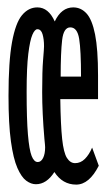

<svg xmlns="http://www.w3.org/2000/svg" viewBox="-20 -487 290 519"><path d="M186 12Q149 12 127 -22Q106 11 77 11Q64 11 51 1.5Q38 -8 27 -33Q16 -58 9.5 -105Q3 -152 3 -228Q3 -321 12.5 -373Q22 -425 39.5 -446Q57 -467 81 -467Q111 -467 128 -429Q146 -467 178 -467Q199 -467 214 -450.5Q229 -434 237 -394Q245 -354 245 -283V-219H143Q144 -149 148 -111.5Q152 -74 161 -60Q170 -46 183 -46Q198 -46 209.5 -57.5Q221 -69 229 -88L247 -39Q221 12 186 12ZM144 -280H199Q199 -351 194 -382Q189 -413 170 -413Q152 -413 148 -379Q144 -345 144 -280ZM82 -49Q91 -49 96.5 -60Q102 -71 102 -89Q102 -91 101.5 -96.5Q101 -102 100 -112Q94 -183 94 -238Q94 -296 96.5 -325.5Q99 -355 99 -362Q99 -381 95 -394.5Q91 -408 81 -408Q74 -408 67.5 -393Q61 -378 56.5 -341.5Q52 -305 52 -239Q52 -165 55.5 -123.5Q59 -82 65.5 -65.5Q72 -49 82 -49Z"/></svg>

Font: Inconsolata UltraCondensed Medium
Style: Regular
Weight: 500
Width: 1
Monospace: yes
Designer: Raph Levien, Cyreal, Brenton Simpson
Foundry: Raph Levien, Cyreal, Google
Version: Version 3.001; ttfautohint (v1.8.2.53-6de2)